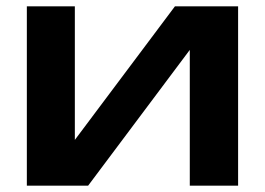

<svg xmlns="http://www.w3.org/2000/svg" viewBox="-20 -588 839 608"><path d="M259 0 581 -430V0H734V-568H534L217 -145V-568H65V0Z"/></svg>

Font: Bounded Med
Style: Regular
Weight: 500
Designer: Vlad Churkin
Version: Version 3.0